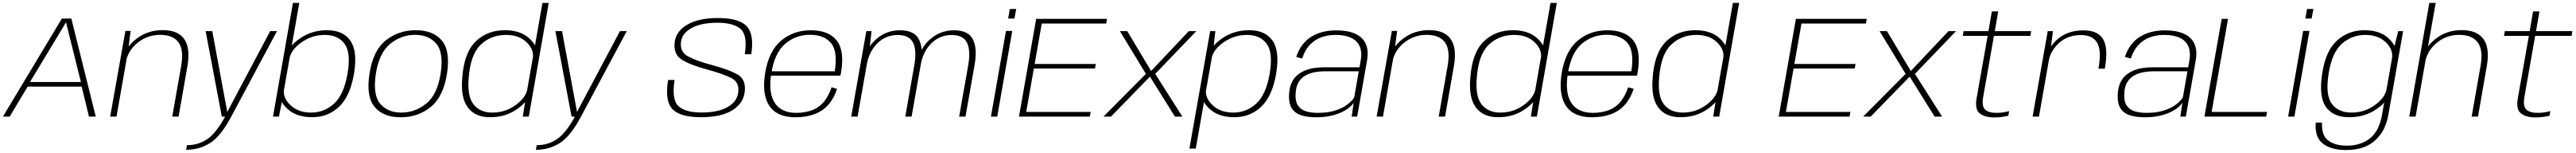

<svg xmlns="http://www.w3.org/2000/svg" viewBox="-35 -805 17822 1056"><path d="M-15 0H32L156.5 -207.5H530L580.5 0H627.5L458.5 -677H393ZM172.5 -239 421 -650H422L524.5 -239Z M727 0H771L850 -449.5L869 -591.5H832.5ZM1156.5 0H1200.5L1261.5 -348.5Q1283 -471.5 1240.2 -534.2Q1197.5 -597 1090.5 -597Q986 -597 908.8 -537.2Q831.5 -477.5 818 -402L835 -373Q849 -456 917.2 -510.2Q985.5 -564.5 1073 -564.5Q1162 -564.5 1200 -512.2Q1238 -460 1218 -348Z M1499.5 0H1564.5L1881 -590H1834L1537.5 -33H1537L1433.5 -590H1387.5ZM1252.5 229Q1344.5 229 1418.8 181.8Q1493 134.5 1564.5 0L1522.5 -0.5Q1460.5 113.5 1398.8 155.2Q1337 197 1258 197Z M1853.5 0H1894.5L1916.5 -111L2035.5 -785H1991.5ZM2125 4Q2234 4 2310.8 -68.5Q2387.5 -141 2414 -297Q2439.5 -452 2388.8 -524.2Q2338 -596.5 2228.5 -596.5Q2124 -596.5 2044.8 -543Q1965.5 -489.5 1957 -440.5L1967.5 -401Q1978 -461.5 2050.8 -512.8Q2123.5 -564 2212 -564Q2304 -564 2349 -502.2Q2394 -440.5 2369 -296.5Q2344 -152 2276.2 -90Q2208.5 -28 2117.5 -28Q2028 -28 1973.8 -79.8Q1919.5 -131.5 1930 -192L1906 -152Q1897 -103 1958.2 -49.5Q2019.5 4 2125 4Z M2737 4.5Q2856 4.5 2944 -66.2Q3032 -137 3057 -296Q3081.5 -454.5 3021.2 -525.5Q2961 -596.5 2841.5 -596.5Q2722 -596.5 2633.5 -526Q2545 -455.5 2521 -296Q2496.5 -138 2556.8 -66.8Q2617 4.5 2737 4.5ZM2741.5 -28Q2647 -28 2595 -89Q2543 -150 2565 -296Q2588 -441 2664.8 -502.8Q2741.5 -564.5 2836.5 -564.5Q2931 -564.5 2983.2 -503.5Q3035.5 -442.5 3013 -296Q2990 -151 2913 -89.5Q2836 -28 2741.5 -28Z M3581.5 0H3623L3761 -785H3717.5L3599 -111ZM3355 4Q3460.5 4 3538.2 -49.5Q3616 -103 3625 -152L3614 -192Q3603 -131.5 3532 -79.8Q3461 -28 3371 -28Q3285 -28 3240.5 -85Q3196 -142 3207.5 -268.5Q3219.5 -429.5 3290.8 -496.8Q3362 -564 3465.5 -564Q3555.5 -564 3608.2 -512.8Q3661 -461.5 3651 -401L3674.5 -440.5Q3683.5 -489.5 3623 -543Q3562.5 -596.5 3457.5 -596.5Q3334.5 -596.5 3254.2 -517.5Q3174 -438.5 3162.5 -264.5Q3151 -130 3201.5 -63Q3252 4 3355 4Z M3919 0H3984L4300.5 -590H4253.5L3957 -33H3956.5L3853 -590H3807ZM3672 229Q3764 229 3838.2 181.8Q3912.5 134.5 3984 0L3942 -0.5Q3880 113.5 3818.2 155.2Q3756.5 197 3677.5 197Z M4814.5 4Q4954 4 5030.8 -43.8Q5107.5 -91.5 5116.5 -170Q5127 -255 5070.2 -289Q5013.5 -323 4889 -356.5Q4780 -385 4723.5 -416.5Q4667 -448 4676 -516.5Q4683.5 -576 4750 -612Q4816.5 -648 4928 -648Q5040.5 -648 5089 -604.2Q5137.5 -560.5 5117 -430.5H5162Q5183.5 -569 5129.8 -624.8Q5076 -680.5 4932.5 -680.5Q4796 -680.5 4718.2 -634.2Q4640.5 -588 4632 -513Q4622.5 -433 4678.5 -395.5Q4734.5 -358 4856 -325.5Q4965.5 -296 5023.8 -266.5Q5082 -237 5071.5 -165.5Q5063 -102.5 4997.2 -65.5Q4931.5 -28.5 4818 -28.5Q4704 -28.5 4657.2 -73.5Q4610.5 -118.5 4631.5 -253H4586.5Q4563 -107.5 4616.8 -51.8Q4670.5 4 4814.5 4Z M5468 4.5 5473.5 -26Q5370 -26 5325 -94.5Q5279 -162.5 5300.5 -297.5Q5323.5 -441 5397.5 -503.5Q5471.5 -565 5568.5 -565Q5668 -565 5716 -505Q5761 -446.5 5739.5 -313H5296L5290.5 -283H5778.5Q5781 -292 5782.5 -300.5Q5809 -453 5754 -524.5Q5698.5 -596 5574 -596Q5453.5 -596 5368 -524Q5282.5 -452 5257.5 -298Q5234.5 -151.5 5288 -73Q5341.5 4.5 5468 4.5ZM5473.5 -26 5468 4.5Q5541 4.5 5600 -17.5Q5658.5 -39 5698.5 -86Q5737.5 -132.5 5755.5 -192L5717.5 -202.5Q5701 -151 5668.5 -107.5Q5635 -64.5 5584.5 -45Q5532.5 -26 5473.5 -26Z M5853.5 0H5897.5L5980.5 -469L5994 -590H5958ZM6227.5 0H6271L6334.5 -358Q6354 -469.5 6322.2 -532.8Q6290.5 -596 6190 -596Q6097 -596 6026 -534.5Q5955 -473 5937 -370L5959.5 -352.5Q5977 -451 6035.5 -507.2Q6094 -563.5 6174.5 -563.5Q6255 -563.5 6281.5 -510.2Q6308 -457 6290 -355.5ZM6600 0H6644L6707 -358Q6727 -469.5 6695.5 -532.8Q6664 -596 6564 -596Q6471 -596 6399.5 -534.2Q6328 -472.5 6310 -370L6333 -352.5Q6350 -451 6409 -507.2Q6468 -563.5 6548 -563.5Q6628.5 -563.5 6654.5 -510.2Q6680.5 -457 6663 -355.5Z M6820 0H6863.5L6967.5 -591.5H6924ZM6951 -743 6939 -677H6982.5L6995 -743Z M7014 0H7504L7510 -32.5H7064L7117 -332.5H7540L7545.5 -363.5H7122.5L7171.5 -642.5H7617.5L7623 -675H7133Z M7598 0H7650L7920 -276L8093 0H8144.5L7956.5 -295L8240.5 -590H8188.5L7928 -315L7763 -590H7712L7892 -295Z M8193 220.5H8237L8359 -470L8372.5 -590H8336.5ZM8503.5 4Q8613 4 8689.5 -68.2Q8766 -140.5 8793 -296Q8819 -452.5 8768 -524.5Q8717 -596.5 8607.5 -596.5Q8502.5 -596.5 8423.5 -543Q8344.5 -489.5 8336 -440.5L8346.5 -401Q8356.5 -461.5 8429.5 -512.8Q8502.5 -564 8591 -564Q8683 -564 8728 -502.2Q8773 -440.5 8748 -296Q8723 -151.5 8655.2 -89.8Q8587.5 -28 8496.5 -28Q8407 -28 8352.5 -79.8Q8298 -131.5 8309 -192L8285 -152Q8275.5 -103 8337 -49.5Q8398.5 4 8503.5 4Z M9069.5 4.5Q9127 4.5 9171.8 -5.8Q9216.5 -16 9249 -32Q9281.5 -48 9301.5 -65.2Q9321.5 -82.5 9329.5 -96.5L9315.5 0H9353.5L9421 -383Q9434.5 -457 9412.2 -503.8Q9390 -550.5 9338.2 -573Q9286.5 -595.5 9209.5 -595.5Q9160 -595.5 9116.5 -584.8Q9073 -574 9037 -552Q9001 -530 8974.5 -495.2Q8948 -460.5 8932 -412L8973 -401Q8991 -457.5 9024.2 -493.5Q9057.5 -529.5 9103.2 -546.8Q9149 -564 9205 -564Q9267.5 -564 9310 -544.8Q9352.5 -525.5 9370.5 -485.8Q9388.5 -446 9377.5 -384.5L9369.5 -340.5H9126.5Q9094.5 -340.5 9061 -336.2Q9027.5 -332 8997 -320.2Q8966.5 -308.5 8941.8 -288.5Q8917 -268.5 8901.5 -237.2Q8886 -206 8883 -161.5Q8878 -94.5 8900.5 -58.8Q8923 -23 8967 -9.2Q9011 4.5 9069.5 4.5ZM9082 -26Q9035 -26 8998.5 -37.2Q8962 -48.5 8942.8 -78.8Q8923.5 -109 8928 -165.5Q8931 -211 8949.8 -240.2Q8968.5 -269.5 8998 -285.2Q9027.5 -301 9061.5 -307Q9095.5 -313 9129.5 -313H9364.5L9333 -133Q9318 -108 9284.8 -83Q9251.5 -58 9200.8 -42Q9150 -26 9082 -26Z M9488 0H9532L9611 -449.5L9630 -591.5H9593.5ZM9917.5 0H9961.5L10022.5 -348.5Q10044 -471.5 10001.2 -534.2Q9958.5 -597 9851.5 -597Q9747 -597 9669.8 -537.2Q9592.5 -477.5 9579 -402L9596 -373Q9610 -456 9678.2 -510.2Q9746.5 -564.5 9834 -564.5Q9923 -564.5 9961 -512.2Q9999 -460 9979 -348Z M10555 0H10596.5L10734.5 -785H10691L10572.5 -111ZM10328.5 4Q10434 4 10511.8 -49.5Q10589.5 -103 10598.5 -152L10587.5 -192Q10576.5 -131.5 10505.5 -79.8Q10434.5 -28 10344.5 -28Q10258.5 -28 10214 -85Q10169.5 -142 10181 -268.5Q10193 -429.5 10264.2 -496.8Q10335.5 -564 10439 -564Q10529 -564 10581.8 -512.8Q10634.5 -461.5 10624.5 -401L10648 -440.5Q10657 -489.5 10596.5 -543Q10536 -596.5 10431 -596.5Q10308 -596.5 10227.8 -517.5Q10147.5 -438.5 10136 -264.5Q10124.5 -130 10175 -63Q10225.5 4 10328.5 4Z M10978.5 4.5 10984 -26Q10880.5 -26 10835.5 -94.5Q10789.5 -162.5 10811 -297.5Q10834 -441 10908 -503.5Q10982 -565 11079 -565Q11178.5 -565 11226.5 -505Q11271.5 -446.5 11250 -313H10806.5L10801 -283H11289Q11291.5 -292 11293 -300.5Q11319.5 -453 11264.5 -524.5Q11209 -596 11084.5 -596Q10964 -596 10878.5 -524Q10793 -452 10768 -298Q10745 -151.5 10798.5 -73Q10852 4.5 10978.5 4.5ZM10984 -26 10978.5 4.5Q11051.5 4.5 11110.5 -17.5Q11169 -39 11209 -86Q11248 -132.5 11266 -192L11228 -202.5Q11211.5 -151 11179 -107.5Q11145.5 -64.5 11095 -45Q11043 -26 10984 -26Z M11816.5 0H11858L11996 -785H11952.5L11834 -111ZM11590 4Q11695.5 4 11773.2 -49.5Q11851 -103 11860 -152L11849 -192Q11838 -131.5 11767 -79.8Q11696 -28 11606 -28Q11520 -28 11475.5 -85Q11431 -142 11442.5 -268.5Q11454.5 -429.5 11525.8 -496.8Q11597 -564 11700.5 -564Q11790.5 -564 11843.2 -512.8Q11896 -461.5 11886 -401L11909.5 -440.5Q11918.5 -489.5 11858 -543Q11797.5 -596.5 11692.5 -596.5Q11569.5 -596.5 11489.2 -517.5Q11409 -438.5 11397.5 -264.5Q11386 -130 11436.5 -63Q11487 4 11590 4Z M12269.5 0H12759.5L12765.5 -32.5H12319.5L12372.5 -332.5H12795.5L12801 -363.5H12378L12427 -642.5H12873L12878.5 -675H12388.5Z M12853.5 0H12905.5L13175.5 -276L13348.5 0H13400L13212 -295L13496 -590H13444L13183.5 -315L13018.5 -590H12967.5L13147.5 -295Z M13759 5.5Q13810 5.5 13858 -6.5L13863.5 -38Q13819.5 -26 13776 -26Q13722 -26 13697.2 -49Q13672.5 -72 13684.5 -138.5L13758.5 -557.5H14010.5L14016 -590H13764.5L13788 -726H13744L13720.5 -590H13548.5L13543 -557.5H13715L13638.5 -126.5Q13625 -49 13660.8 -21.8Q13696.5 5.5 13759 5.5Z M14481.5 -331H14525.5Q14550.5 -470.5 14514.5 -533Q14478.5 -595.5 14378.5 -595.5Q14273.5 -595.5 14204.8 -539.8Q14136 -484 14122.5 -406.5L14137.5 -386Q14150.5 -456 14210.2 -509.5Q14270 -563 14361 -563Q14441 -563 14472.5 -510.2Q14504 -457.5 14481.5 -331ZM14026 0H14070L14149 -448.5L14166.5 -590H14130.5Z M14802 4.5Q14859.5 4.5 14904.2 -5.8Q14949 -16 14981.5 -32Q15014 -48 15034 -65.2Q15054 -82.5 15062 -96.5L15048 0H15086L15153.5 -383Q15167 -457 15144.8 -503.8Q15122.5 -550.5 15070.8 -573Q15019 -595.5 14942 -595.5Q14892.5 -595.5 14849 -584.8Q14805.5 -574 14769.5 -552Q14733.5 -530 14707 -495.2Q14680.5 -460.5 14664.5 -412L14705.5 -401Q14723.5 -457.5 14756.8 -493.5Q14790 -529.5 14835.8 -546.8Q14881.5 -564 14937.5 -564Q15000 -564 15042.5 -544.8Q15085 -525.5 15103 -485.8Q15121 -446 15110 -384.5L15102 -340.5H14859Q14827 -340.5 14793.5 -336.2Q14760 -332 14729.5 -320.2Q14699 -308.5 14674.2 -288.5Q14649.5 -268.5 14634 -237.2Q14618.5 -206 14615.5 -161.5Q14610.5 -94.5 14633 -58.8Q14655.5 -23 14699.5 -9.2Q14743.5 4.5 14802 4.5ZM14814.5 -26Q14767.5 -26 14731 -37.2Q14694.5 -48.5 14675.2 -78.8Q14656 -109 14660.5 -165.5Q14663.5 -211 14682.2 -240.2Q14701 -269.5 14730.5 -285.2Q14760 -301 14794 -307Q14828 -313 14862 -313H15097L15065.5 -133Q15050.5 -108 15017.2 -83Q14984 -58 14933.2 -42Q14882.5 -26 14814.5 -26Z M15214.5 0H15642L15648 -32.5H15264.5L15378 -675H15334Z M15793.5 0H15837L15941 -591.5H15897.5ZM15924.5 -743 15912.5 -677H15956L15968.5 -743Z M16195 230.5Q16270 230.5 16328 206.5Q16386 182.5 16429 127.5Q16472 72.5 16488 -18L16589 -590H16555L16520.5 -449.5L16443.5 -14.5Q16423.5 100.5 16358.8 150.5Q16294 200.5 16200 200.5Q16143 200.5 16102.2 183Q16061.5 165.5 16043.5 132Q16025.5 98.5 16028 41H15984.5Q15976.5 141.5 16033.8 186Q16091 230.5 16195 230.5ZM16215.5 4Q16321 4 16399.2 -48Q16477.5 -100 16486.5 -150.5L16475 -192Q16465 -131.5 16393.8 -79.8Q16322.5 -28 16232.5 -28Q16141 -28 16095.8 -88.5Q16050.5 -149 16073.5 -296Q16097 -443.5 16166.2 -503.8Q16235.5 -564 16327 -564Q16417 -564 16469.8 -512.8Q16522.5 -461.5 16512 -401L16537 -439Q16545.5 -488 16486.2 -542.2Q16427 -596.5 16321 -596.5Q16212 -596.5 16132.5 -526Q16053 -455.5 16029 -296Q16004.5 -137.5 16055.2 -66.8Q16106 4 16215.5 4Z M16631.5 0H16675.5L16814.5 -785H16770.5ZM17063 0H17107L17168 -349Q17189.5 -472 17145.5 -534.5Q17101.5 -597 16994 -597Q16890 -597 16814 -537.2Q16738 -477.5 16724.5 -402L16741 -373Q16755.5 -456 16822.5 -510.2Q16889.5 -564.5 16977 -564.5Q17066 -564.5 17105.2 -512.2Q17144.5 -460 17124.5 -348Z M17503 5.5Q17554 5.5 17602 -6.5L17607.5 -38Q17563.5 -26 17520 -26Q17466 -26 17441.2 -49Q17416.5 -72 17428.5 -138.5L17502.5 -557.5H17754.5L17760 -590H17508.5L17532 -726H17488L17464.5 -590H17292.5L17287 -557.5H17459L17382.5 -126.5Q17369 -49 17404.8 -21.8Q17440.5 5.5 17503 5.5Z"/></svg>

Font: Anybody SemiExpanded ExtraLight
Style: Italic
Weight: 250
Width: 6
Italic angle: -10°
Version: Version 1.113;gftools[0.9.25]